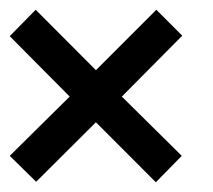

<svg xmlns="http://www.w3.org/2000/svg" viewBox="-20 -560 438 394"><path d="M0 -240.2 123 -361.8 0 -485.8 53.2 -540 176.8 -416 300.8 -540 354 -486.8 230 -361.8 353 -240.2 299.8 -186 176.8 -309.1 54.2 -187Z"/></svg>

Font: SimahzazaarabicW05-Light
Style: Regular
Weight: 300
Designer: Ahmed zaza
Foundry: Ahmed zaza
Version: Version 1.001